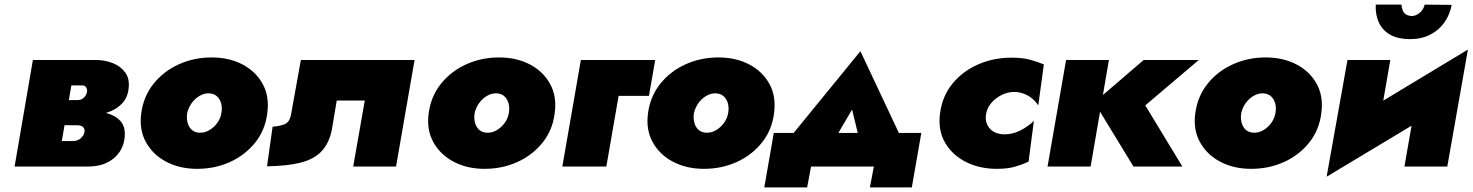

<svg xmlns="http://www.w3.org/2000/svg" viewBox="-20 -719 6358 829"><path d="M192 -240 184 -179 317 -178Q325 -178 331 -175.5Q337 -173 340.5 -168.5Q344 -164 345 -158Q346 -152 344 -146Q341 -133 328 -121.5Q315 -110 295 -110H172L151 0H360Q428 0 470 -34.5Q512 -69 518 -124Q523 -169 502 -194Q481 -219 444 -229.5Q407 -240 365 -240ZM192 -221H368Q408 -222 444 -233.5Q480 -245 505 -270Q530 -295 535 -334Q541 -378 521 -405.5Q501 -433 467 -446.5Q433 -460 393 -460H231L210 -351L337 -350Q345 -350 349.5 -345Q354 -340 355.5 -333Q357 -326 355 -319Q353 -311 347.5 -303.5Q342 -296 334.5 -291.5Q327 -287 317 -287L201 -286ZM122 -460 43 0H228L307 -460Z M590 -231Q580 -159 610.5 -104.5Q641 -50 699 -20Q757 10 831 10Q908 10 973 -19.5Q1038 -49 1081.5 -103Q1125 -157 1134 -230Q1144 -303 1114 -357Q1084 -411 1026.5 -441Q969 -471 894 -471Q818 -471 752.5 -441.5Q687 -412 643.5 -358Q600 -304 590 -231ZM788 -229Q793 -253 807 -273Q821 -293 841.5 -305Q862 -317 883 -316Q904 -315 917 -303Q930 -291 935 -272Q940 -253 936 -231Q932 -207 917.5 -187.5Q903 -168 883 -156.5Q863 -145 841 -146Q821 -147 808 -158.5Q795 -170 790 -189Q785 -208 788 -229Z M1770 -460H1279L1236 -221Q1229 -190 1207.5 -182Q1186 -174 1157 -172L1133 -1Q1217 -2 1275 -16Q1333 -30 1367 -64.5Q1401 -99 1413 -160L1434 -285H1555L1505 0H1690Z M1831 -231Q1821 -159 1851.5 -104.5Q1882 -50 1940 -20Q1998 10 2072 10Q2149 10 2214 -19.5Q2279 -49 2322.5 -103Q2366 -157 2375 -230Q2385 -303 2355 -357Q2325 -411 2267.5 -441Q2210 -471 2135 -471Q2059 -471 1993.5 -441.5Q1928 -412 1884.5 -358Q1841 -304 1831 -231ZM2029 -229Q2034 -253 2048 -273Q2062 -293 2082.5 -305Q2103 -317 2124 -316Q2145 -315 2158 -303Q2171 -291 2176 -272Q2181 -253 2177 -231Q2173 -207 2158.5 -187.5Q2144 -168 2124 -156.5Q2104 -145 2082 -146Q2062 -147 2049 -158.5Q2036 -170 2031 -189Q2026 -208 2029 -229Z M2488 -460 2408 0H2598L2651 -305H2782L2809 -460Z M2778 -231Q2768 -159 2798.5 -104.5Q2829 -50 2887 -20Q2945 10 3019 10Q3096 10 3161 -19.5Q3226 -49 3269.5 -103Q3313 -157 3322 -230Q3332 -303 3302 -357Q3272 -411 3214.5 -441Q3157 -471 3082 -471Q3006 -471 2940.5 -441.5Q2875 -412 2831.5 -358Q2788 -304 2778 -231ZM2976 -229Q2981 -253 2995 -273Q3009 -293 3029.5 -305Q3050 -317 3071 -316Q3092 -315 3105 -303Q3118 -291 3123 -272Q3128 -253 3124 -231Q3120 -207 3105.5 -187.5Q3091 -168 3071 -156.5Q3051 -145 3029 -146Q3009 -147 2996 -158.5Q2983 -170 2978 -189Q2973 -208 2976 -229Z M3659 -246 3712 -28 3893 -77 3695 -498 3357 -84 3533 -31ZM3753 0 3736 90H3917L3958 -145H3321L3280 90H3465L3482 0Z M4238 -229Q4243 -255 4261.5 -276Q4280 -297 4306 -309.5Q4332 -322 4359 -322Q4388 -322 4416 -307.5Q4444 -293 4463 -264L4487 -441Q4458 -453 4426 -461.5Q4394 -470 4348 -470Q4270 -470 4203.5 -441Q4137 -412 4093 -358.5Q4049 -305 4039 -231Q4029 -158 4060 -104Q4091 -50 4150 -20Q4209 10 4284 10Q4330 10 4361.5 1Q4393 -8 4421 -21L4444 -197Q4417 -171 4383 -154.5Q4349 -138 4313 -139Q4287 -140 4268.5 -151.5Q4250 -163 4241.5 -183Q4233 -203 4238 -229Z M4583 -460 4503 0H4689L4768 -460ZM4918 -460 4705 -277 4874 0H5085L4925 -264L5156 -460Z M5141 -231Q5131 -159 5161.5 -104.5Q5192 -50 5250 -20Q5308 10 5382 10Q5459 10 5524 -19.5Q5589 -49 5632.5 -103Q5676 -157 5685 -230Q5695 -303 5665 -357Q5635 -411 5577.5 -441Q5520 -471 5445 -471Q5369 -471 5303.5 -441.5Q5238 -412 5194.5 -358Q5151 -304 5141 -231ZM5339 -229Q5344 -253 5358 -273Q5372 -293 5392.5 -305Q5413 -317 5434 -316Q5455 -315 5468 -303Q5481 -291 5486 -272Q5491 -253 5487 -231Q5483 -207 5468.5 -187.5Q5454 -168 5434 -156.5Q5414 -145 5392 -146Q5372 -147 5359 -158.5Q5346 -170 5341 -189Q5336 -208 5339 -229Z M6274 -296 6318 -505 5753 -164 5708 44ZM5983 -460H5798L5708 44L5924 -120ZM6318 -505 6103 -340 6044 0H6229ZM5920 -699Q5918 -655 5934 -621Q5950 -587 5983.5 -568.5Q6017 -550 6067 -550Q6117 -550 6154.5 -569Q6192 -588 6216 -621.5Q6240 -655 6248 -698L6131 -699Q6128 -684 6118.5 -672.5Q6109 -661 6096.5 -655Q6084 -649 6072 -650Q6060 -651 6051 -656.5Q6042 -662 6037 -673Q6032 -684 6031 -699Z"/></svg>

Font: Jost Black
Style: Italic
Weight: 900
Italic angle: -5°
Version: Version 3.710